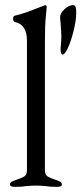

<svg xmlns="http://www.w3.org/2000/svg" viewBox="-20 -725 317 748"><path d="M19 0ZM19 -6Q19 -13 24.5 -16.5Q30 -20 42 -24Q64 -31 74.5 -37.5Q85 -44 85 -62V-566Q85 -629 39 -639Q35 -640 33 -643.5Q31 -647 31 -652Q31 -662 38 -664Q77 -673 127 -694L151 -703Q155 -705 157 -705Q159 -705 160.5 -702.5Q162 -700 162 -698Q162 -692 158.5 -660Q155 -628 155 -562V-62Q155 -44 165.5 -37.5Q176 -31 198 -24Q210 -20 215.5 -16.5Q221 -13 221 -6Q221 3 201 3Q175 3 158 0Q136 -2 120 -2Q104 -2 82 0Q66 3 39 3Q19 3 19 -6ZM216 -535Q216 -540 217.5 -553.5Q219 -567 219 -584Q219 -596 216 -635Q214 -653 214 -657Q214 -673 231 -689Q248 -705 264 -705Q272 -705 274.5 -697.5Q277 -690 277 -675Q277 -647 267 -606Q257 -565 244 -537Q232 -512 223 -512Q220 -512 218 -518.5Q216 -525 216 -535Z"/></svg>

Font: EB Garamond
Style: Regular
Weight: 400
Designer: Georg Duffner and Octavio Pardo
Foundry: Georg Duffner
Version: Version 1.000; ttfautohint (v1.6)